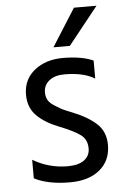

<svg xmlns="http://www.w3.org/2000/svg" viewBox="-53 -758 519 805"><g transform="rotate(-5 207.0 -356.0)"><path d="M381 -134Q381 -69 335 -30.5Q289 8 209 8Q117 8 59 -22V-100Q127 -60 205 -60Q251 -60 275 -78Q299 -96 299 -127Q299 -164 272.5 -184Q246 -204 183 -229Q126 -251 91.5 -285Q57 -319 57 -374Q57 -438 104.5 -476Q152 -514 224 -514Q303 -514 352 -492V-416Q306 -445 225 -445Q184 -445 160.5 -426Q137 -407 137 -377Q137 -359 144 -345.5Q151 -332 171.5 -319Q192 -306 201.5 -301Q211 -296 244 -283Q309 -257 345 -223.5Q381 -190 381 -134ZM258 -562H189L289 -720H384Z"/></g></svg>

Font: Hind Siliguri Fixed
Style: Regular
Weight: 400
Designer: Jyotish Sonowal
Foundry: Indian Type Foundry
Version: Version 1.001;October 28, 2021;FontCreator 12.0.0.2565 64-bi